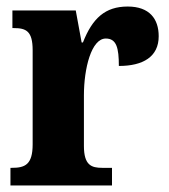

<svg xmlns="http://www.w3.org/2000/svg" viewBox="-20 -568 519 588"><path d="M12 0H323V-54H293C260 -54 237 -62 237 -121V-276C237 -359 260 -450 304 -450C337 -450 344 -421 344 -366C418 -366 466 -394 466 -457C466 -510 438 -548 371 -548C302 -548 263 -512 234 -438H230L212 -536H18V-482H22C60 -482 80 -473 80 -414V-126C80 -63 56 -54 16 -54H12Z"/></svg>

Font: Noto Serif Myanmar Condensed ExtraBold
Style: Regular
Weight: 800
Width: 3
Designer: Ben Mitchell and the Monotype Design Team
Foundry: Monotype Imaging Inc.
Version: Version 2.106